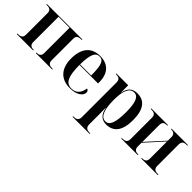

<svg xmlns="http://www.w3.org/2000/svg" viewBox="67 -1362 2417 2417"><g transform="rotate(45 1275.0 -154.0)"><path d="M19 0H311V-10H309C275 -10 237 -18 237 -76V-526H433V-76C433 -18 394 -10 361 -10H359V0H651V-10H638C604 -10 563 -18 563 -76V-463C563 -518 604 -526 638 -526H651V-536H19V-526H32C66 -526 107 -518 107 -462V-76C107 -18 66 -10 32 -10H19Z M974 10C1099 10 1161 -48 1161 -99C1161 -119 1152 -136 1129 -141C1115 -42 1061 -1 989 -1C891 -1 853 -81 852 -284H1182V-308C1182 -466 1097 -548 958 -548C806 -548 720 -452 720 -265C720 -91 810 10 974 10ZM1050 -294H852C856 -472 886 -538 957 -538C1027 -538 1050 -472 1050 -294Z M1252 240H1558V230H1543C1503 230 1468 216 1468 159V-16C1468 -57 1468 -101 1467 -139H1469C1485 -37 1538 10 1617 10C1750 10 1821 -80 1821 -270C1821 -459 1750 -547 1621 -547C1537 -547 1485 -502 1469 -406H1467V-536H1256V-526H1263C1303 -526 1338 -513 1338 -459V160C1338 217 1303 230 1263 230H1252ZM1585 -11C1507 -11 1468 -100 1468 -278C1468 -442 1506 -526 1586 -526C1656 -526 1688 -448 1688 -279C1688 -96 1656 -11 1585 -11Z M1879 0H2175V-10H2169C2135 -10 2097 -18 2097 -76V-143L2313 -382V-76C2313 -18 2274 -10 2241 -10H2235V0H2531V-10H2518C2484 -10 2443 -18 2443 -76V-460C2443 -518 2484 -526 2518 -526H2531V-536H2239V-526H2241C2274 -526 2313 -518 2313 -460V-396L2097 -158V-460C2097 -518 2135 -526 2169 -526H2175V-536H1879V-526H1892C1926 -526 1967 -518 1967 -460V-76C1967 -18 1926 -10 1892 -10H1879Z"/></g></svg>

Font: Noto Serif Display SemiBold
Style: Regular
Weight: 600
Designer: Monotype Design Team
Foundry: Monotype Imaging Inc.
Version: Version 2.009